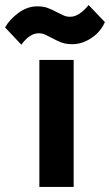

<svg xmlns="http://www.w3.org/2000/svg" viewBox="-98 -736 433 756"><path d="M-14 -560 -78 -628Q-60 -660 -25 -685.5Q10 -711 48 -711Q72 -711 89 -705Q106 -699 126 -688Q144 -679 154 -674.5Q164 -670 179 -670Q213 -670 251 -716L315 -649Q298 -610 261.5 -586Q225 -562 187 -562Q163 -562 146 -568Q129 -574 109 -585Q91 -594 80 -599.5Q69 -605 54 -605Q19 -605 -14 -560ZM57 -500H192V0H57Z"/></svg>

Font: Haskoy ExtraBold
Style: Regular
Weight: 800
Designer: Ertekin Erdin
Foundry: Ertekin Erdin
Version: Version 2.000; ttfautohint (v1.8.4.7-5d5b)